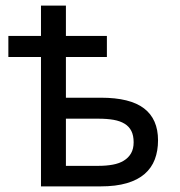

<svg xmlns="http://www.w3.org/2000/svg" viewBox="-20 -664 640 684"><path d="M360.8 -460.9H214.8V-315.9H339.8Q443.4 -315.9 493.2 -277.8Q543 -239.7 543 -164.1Q543 -126.5 531.5 -96.2Q520 -65.9 495.4 -44.4Q470.7 -22.9 431.9 -11.5Q393.1 0 337.9 0H126V-460.9H9.8V-536.1H126V-644H214.8V-536.1H360.8ZM214.8 -241.2V-73.2H332Q358.9 -73.2 381.6 -77.4Q404.3 -81.5 420.9 -91.6Q437.5 -101.6 446.8 -117.7Q456.1 -133.8 456.1 -157.2Q456.1 -181.2 448 -197.3Q439.9 -213.4 424.1 -223.1Q408.2 -232.9 384.8 -237.1Q361.3 -241.2 330.1 -241.2Z"/></svg>

Font: Noto Mono
Style: Regular
Weight: 400
Designer: Monotype Design Team
Foundry: Monotype Imaging Inc.
Version: Version 1.00